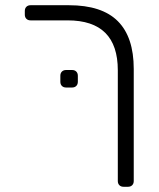

<svg xmlns="http://www.w3.org/2000/svg" viewBox="-20 -591 610 735"><path d="M75 0ZM239 -513H97Q87 -513 81 -519Q75 -525 75 -535V-549Q75 -559 81 -565Q87 -571 97 -571H244Q370 -571 431 -510Q492 -449 492 -327V102Q492 112 486 118Q480 124 470 124H453Q443 124 437 118Q431 112 431 102V-322Q431 -513 239 -513ZM211 -278V-301Q211 -311 217 -317Q223 -323 233 -323H256Q266 -323 272 -317Q278 -311 278 -301V-278Q278 -268 272 -262Q266 -256 256 -256H233Q223 -256 217 -262Q211 -268 211 -278Z"/></svg>

Font: Hezaedrus Light
Style: Regular
Weight: 300
Designer: Hubert & Fischer
Foundry: Hubert & Fischer
Version: Version 1.10;September 3, 2019;FontCreator 11.5.0.2425 64-bi